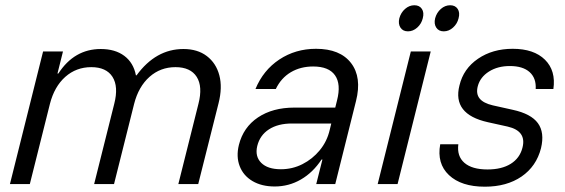

<svg xmlns="http://www.w3.org/2000/svg" viewBox="-20 -694 2132 724"><path d="M17.5 0 142.5 -500H217.5L196.7 -416.7H200Q260 -509.2 360 -509.2Q414.2 -509.2 448.8 -483.3Q483.3 -457.5 492.5 -410H495Q567.5 -509.2 671.7 -509.2Q725 -509.2 760 -482.5Q795 -455.8 807.1 -410Q819.2 -364.2 804.2 -305L727.5 0H652.5L728.3 -302.5Q745 -367.5 721.7 -404.2Q698.3 -440.8 641.7 -440.8Q585 -440.8 543.8 -404.2Q502.5 -367.5 485.8 -302.5L410 0H335L410.8 -302.5Q427.5 -367.5 404.2 -404.2Q380.8 -440.8 324.2 -440.8Q267.5 -440.8 226.2 -404.2Q185 -367.5 168.3 -302.5L92.5 0Z M1015.8 9.2Q966.7 9.2 932.1 -11.2Q897.5 -31.7 883.8 -67.5Q870 -103.3 880.8 -147.5Q897.5 -214.2 952.9 -251.3Q1008.3 -288.3 1090 -288.3H1244.2L1250.8 -315Q1266.7 -376.7 1243.3 -410Q1220 -443.3 1160.8 -443.3Q1113.3 -443.3 1076.7 -421.7Q1040 -400 1020 -358.3H943.3Q972.5 -429.2 1033.3 -469.6Q1094.2 -510 1171.7 -510Q1262.5 -510 1303.8 -456.2Q1345 -402.5 1322.5 -313.3L1244.2 0H1172.5L1195.8 -92.5H1192.5Q1160 -43.3 1114.6 -17.1Q1069.2 9.2 1015.8 9.2ZM1039.2 -55.8Q1082.5 -55.8 1120.4 -75Q1158.3 -94.2 1185.8 -127.5Q1213.3 -160.8 1223.3 -204.2L1229.2 -228.3H1080.8Q1028.3 -228.3 994.2 -206.2Q960 -184.2 950 -143.3Q940.8 -104.2 965 -80Q989.2 -55.8 1039.2 -55.8Z M1404.2 0 1529.2 -500H1604.2L1479.2 0ZM1653.3 -575.8Q1634.2 -575.8 1625 -590Q1615.8 -604.2 1620.8 -625Q1626.7 -646.7 1642.5 -660.4Q1658.3 -674.2 1677.5 -674.2Q1696.7 -674.2 1705.8 -660.4Q1715 -646.7 1709.2 -625Q1704.2 -604.2 1688.3 -590Q1672.5 -575.8 1653.3 -575.8ZM1518.3 -575.8Q1499.2 -575.8 1490 -590Q1480.8 -604.2 1485.8 -625Q1491.7 -646.7 1507.5 -660.4Q1523.3 -674.2 1542.5 -674.2Q1561.7 -674.2 1570.8 -660.4Q1580 -646.7 1574.2 -625Q1569.2 -604.2 1553.3 -590Q1537.5 -575.8 1518.3 -575.8Z M1808.3 10Q1719.2 10 1672.9 -33.8Q1626.7 -77.5 1640 -150H1708.3Q1702.5 -105 1731.2 -80Q1760 -55 1818.3 -55Q1871.7 -55 1905.8 -76.2Q1940 -97.5 1950 -136.7Q1966.7 -200 1894.2 -216.7L1819.2 -233.3Q1685 -263.3 1712.5 -371.7Q1727.5 -435 1782.5 -472.5Q1837.5 -510 1913.3 -510Q1993.3 -510 2035 -468.8Q2076.7 -427.5 2066.7 -358.3H2000Q2002.5 -399.2 1977.1 -422.1Q1951.7 -445 1902.5 -445Q1856.7 -445 1823.8 -424.2Q1790.8 -403.3 1781.7 -369.2Q1774.2 -340.8 1788.3 -322.9Q1802.5 -305 1838.3 -296.7L1913.3 -280Q1982.5 -265 2008.3 -229.6Q2034.2 -194.2 2020 -135Q2002.5 -66.7 1946.7 -28.3Q1890.8 10 1808.3 10Z"/></svg>

Font: Funnel Sans Light Light
Style: Italic
Weight: 300
Italic angle: -14.036°
Version: Version 1.000